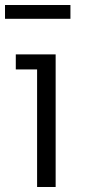

<svg xmlns="http://www.w3.org/2000/svg" viewBox="-23 -746 342 766"><path d="M125 -469H40V-529H199V0H125ZM-3 -726H258V-671H-3Z"/></svg>

Font: Sora-SIA Light
Style: Regular
Weight: 300
Designer: Jonathan Barnbrook, Julián Moncada
Foundry: Barnbrook Fonts
Version: Version 2.000